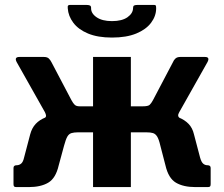

<svg xmlns="http://www.w3.org/2000/svg" viewBox="-20 -762 913 782"><path d="M47 0Q40 0 37.5 -2.5Q35 -5 35 -12V-78Q35 -89 48 -89Q58 -89 66 -95.5Q74 -102 78 -120L103 -215Q110 -241 125.5 -257.5Q141 -274 165 -283.5Q189 -293 223 -295L284 -329H359V-530H513V-329H589L650 -295Q684 -293 708 -283.5Q732 -274 748 -257.5Q764 -241 770 -215L795 -120Q800 -102 807.5 -95.5Q815 -89 825 -89Q838 -89 838 -78V-12Q838 -5 835.5 -2.5Q833 0 826 0H776Q727 0 696.5 -18Q666 -36 654 -88L633 -169Q627 -195 620 -206Q613 -217 603 -220Q593 -223 577 -223H513V0H359V-223H297Q282 -223 271.5 -220Q261 -217 254.5 -206Q248 -195 241 -169L219 -88Q207 -36 176.5 -18Q146 0 97 0ZM304 -267 161 -281Q168 -285 167.5 -291Q167 -297 163 -305L48 -509Q37 -530 59 -530H159Q172 -530 178.5 -524Q185 -518 190 -508L271 -354Q278 -341 284.5 -335Q291 -329 304 -329ZM562 -267V-329Q583 -329 589.5 -335Q596 -341 603 -354L684 -508Q688 -518 695 -524Q702 -530 714 -530H815Q836 -530 825 -509L710 -305Q700 -288 713 -281ZM436 -609Q378 -609 338.5 -625.5Q299 -642 278.5 -669.5Q258 -697 256 -728Q255 -737 257.5 -739.5Q260 -742 265 -742H330Q342 -742 346.5 -739.5Q351 -737 351 -730Q350 -708 373 -692Q396 -676 436 -676ZM436 -609V-676Q477 -676 499.5 -692Q522 -708 522 -730Q522 -737 526 -739.5Q530 -742 542 -742H607Q613 -742 614.5 -739.5Q616 -737 616 -728Q616 -697 595.5 -669.5Q575 -642 535 -625.5Q495 -609 436 -609Z"/></svg>

Font: Libre Franklin
Style: Bold
Weight: 700
Designer: Pablo Impallari, Rodrigo Fuenzalida, Nhung Nguyen
Foundry: Impallari Type
Version: Version 3.000